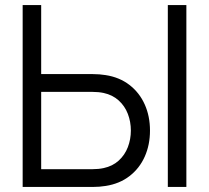

<svg xmlns="http://www.w3.org/2000/svg" viewBox="-20 -740 828 760"><path d="M69.7 0V-720H143V-446.7H347.7Q373.8 -446.7 398.3 -442.7Q453.2 -434.2 492.7 -403.6Q532.2 -373 552.9 -326.5Q573.7 -280 573.7 -223.3Q573.7 -166.7 553 -120.2Q532.3 -73.7 492.8 -43.1Q453.3 -12.5 398.3 -4Q373.8 0 347.7 0ZM345.7 -70.3Q370.2 -70.3 390.3 -74.7Q425.8 -82.3 450 -104.4Q474.2 -126.5 486.1 -157.6Q498 -188.7 498 -223.3Q498 -258 486.1 -289.1Q474.2 -320.2 450 -342.2Q425.8 -364.3 390.3 -372Q370.2 -376.3 345.7 -376.3H143V-70.3ZM644.3 0V-720H717.7V0Z"/></svg>

Font: Manrope
Style: Regular
Weight: 400
Designer: Mikhail Sharanda
Foundry: Mikhail Sharanda
Version: Version 4.503